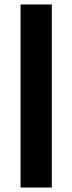

<svg xmlns="http://www.w3.org/2000/svg" viewBox="-20 -740 323 860"><path d="M72 100V-720H212V100Z"/></svg>

Font: DM Sans 11pt ExtraBold
Style: Regular
Weight: 800
Version: Version 4.004;gftools[0.9.30]